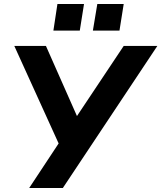

<svg xmlns="http://www.w3.org/2000/svg" viewBox="-20 -933 801 953"><path d="M125 0 271 -221 51 -705H208L362 -357L594 -705H761L292 0ZM441 -781 463 -913H594L573 -781ZM245 -781 265 -913H397L376 -781Z"/></svg>

Font: Nunito Sans ExtraBold
Style: Italic
Weight: 800
Italic angle: -9°
Designer: Vernon Adams
Foundry: Vernon Adams
Version: Version 3.006; ttfautohint (v1.8.3)